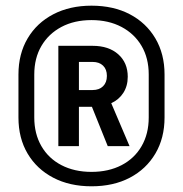

<svg xmlns="http://www.w3.org/2000/svg" viewBox="-20 -760 639 670"><path d="M299.3 -109.9Q223.1 -109.9 165.8 -139.9Q108.4 -169.9 76.4 -223.9Q44.4 -277.8 44.4 -350.1V-500Q44.4 -571.8 76.4 -626Q108.4 -680.2 166 -710.2Q223.6 -740.2 299.3 -740.2Q376 -740.2 433.1 -710.2Q490.2 -680.2 522.2 -626Q554.2 -571.8 554.2 -500V-350.1Q554.2 -278.3 522.2 -224.1Q490.2 -169.9 433.1 -139.9Q376 -109.9 299.3 -109.9ZM99.6 -350.1Q99.6 -293 124.5 -250Q149.4 -207 194.6 -183.6Q239.7 -160.2 299.3 -160.2Q358.9 -160.2 404.1 -183.6Q449.2 -207 474.1 -250Q499 -293 499 -350.1V-500Q499 -557.1 474.1 -599.6Q449.2 -642.1 404.1 -666Q358.9 -689.9 299.3 -689.9Q239.3 -689.9 194.3 -666Q149.4 -642.1 124.5 -599.6Q99.6 -557.1 99.6 -500ZM183.6 -250V-600.1H303.2Q359.4 -600.1 392.6 -570.6Q425.8 -541 425.8 -492.2Q425.8 -460 410.4 -436Q395 -412.1 368.2 -399.9L432.1 -250H356L300.8 -387.2H255.4V-250ZM255.4 -445.8H303.2Q326.2 -445.8 339.6 -459Q353 -472.2 353 -495.1Q353 -518.1 339.6 -531Q326.2 -543.9 303.2 -543.9H255.4Z"/></svg>

Font: UDEV Gothic 35
Style: Bold
Weight: 700
Version: v2.1.0; ttfautohint (v1.8.4.7-5d5b-dirty) -l 6 -r 45 -G 200 